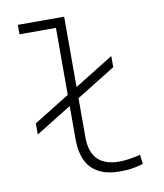

<svg xmlns="http://www.w3.org/2000/svg" viewBox="-83 -800 752 879"><g transform="rotate(-10 293.0 -361.0)"><path d="M62.5 -222.2V-273.9L229 -377V-688.5H59.6V-732.4H274.9V-405.3L456.1 -517.6V-465.8L274.9 -353.5V-170.9Q274.9 -35.2 409.2 -35.2Q448.7 -35.2 507.3 -49.3L512.7 -5.9Q484.9 2.4 459.2 6.1Q433.6 9.8 404.3 9.8Q229 9.8 229 -170.9V-325.2Z"/></g></svg>

Font: Cascadia Mono ExtraLight
Style: Regular
Weight: 200
Monospace: yes
Designer: Aaron Bell
Foundry: Saja Typeworks
Version: Version 2404.023; ttfautohint (v1.8.4)